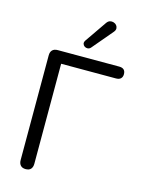

<svg xmlns="http://www.w3.org/2000/svg" viewBox="-138 -1023 819 1109"><g transform="rotate(15 271.0 -469.0)"><path d="M128 7Q108 7 97.5 -4.5Q87 -16 87 -36V-662Q87 -683 98 -694Q109 -705 130 -705H497Q516 -705 525.5 -696Q535 -687 535 -669Q535 -653 525.5 -643.5Q516 -634 497 -634H169V-36Q169 -16 159 -4.5Q149 7 128 7ZM312 -769Q304 -760 293.5 -759.5Q283 -759 275 -764.5Q267 -770 264.5 -779Q262 -788 269 -799L358 -928Q367 -941 378 -944Q389 -947 400 -943.5Q411 -940 417.5 -932Q424 -924 424.5 -913.5Q425 -903 416 -892Z"/></g></svg>

Font: Nunito
Style: Regular
Weight: 400
Designer: Vernon Adams
Foundry: Vernon Adams
Version: Version 3.602